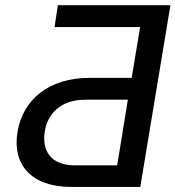

<svg xmlns="http://www.w3.org/2000/svg" viewBox="-20 -733 688 753"><path d="M258.9 0H530.2L648.4 -712.7H207L193.9 -626.8H529.5L496.4 -427.6H330.6C172.9 -427.6 70 -343.4 48.7 -215.9C27.3 -88.8 101.2 0 258.9 0ZM155.5 -217.3C166.5 -285.9 216.3 -342 315.7 -342H481.5L439.6 -84.5H273.8C174.4 -84.5 144.2 -147.4 155.5 -217.3Z"/></svg>

Font: Margiela Sans Text
Style: Italic
Weight: 400
Italic angle: -9.39999°
Designer: Stefan Endress, Andreas Faust
Version: Version 1.100;FEAKit 1.0